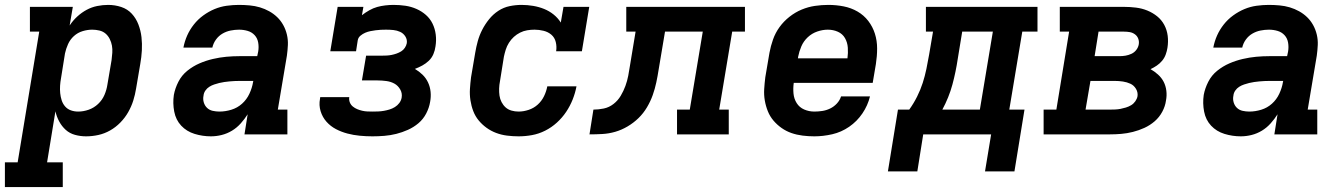

<svg xmlns="http://www.w3.org/2000/svg" viewBox="-60 -548 5480 783"><path d="M-40 215V114H12L100 -419H62V-520H237L224 -444Q237 -464 255 -480.5Q273 -497 293.5 -508Q314 -519 336.5 -523.5Q359 -528 381 -528Q409 -528 434.5 -519.5Q460 -511 477.5 -492Q495 -473 504.5 -448Q514 -423 517 -396.5Q520 -370 518.5 -342.5Q517 -315 512 -287L495 -187Q491 -162 483.5 -138Q476 -114 463 -91Q450 -68 431 -48.5Q412 -29 389 -16Q366 -3 341 2.5Q316 8 291 8Q268 8 246 2Q224 -4 208 -18.5Q192 -33 181.5 -52.5Q171 -72 166 -94L132 114H196V215ZM259 -93Q280 -93 301.5 -100.5Q323 -108 340 -124Q357 -140 366 -161Q375 -182 378 -203L395 -303Q397 -318 398 -333Q399 -348 396.5 -362Q394 -376 387.5 -389Q381 -402 370.5 -411Q360 -420 345.5 -423.5Q331 -427 316 -427Q297 -427 277 -421Q257 -415 241.5 -401Q226 -387 217.5 -368Q209 -349 205 -330L189 -230Q186 -214 185 -198.5Q184 -183 185.5 -168Q187 -153 191.5 -139Q196 -125 205.5 -114Q215 -103 229 -98Q243 -93 259 -93Z M800 8Q766 8 733.5 -2Q701 -12 679 -35.5Q657 -59 650.5 -93Q644 -127 649 -161Q654 -188 667.5 -214.5Q681 -241 704 -259.5Q727 -278 753.5 -289.5Q780 -301 808 -307.5Q836 -314 863 -316.5Q890 -319 918 -319H989L993 -338Q996 -356 993 -374Q990 -392 978.5 -404.5Q967 -417 950 -422Q933 -427 915 -427Q898 -427 880.5 -423.5Q863 -420 847.5 -411Q832 -402 821 -387Q810 -372 806 -354H688Q693 -380 703.5 -403.5Q714 -427 730.5 -448Q747 -469 769 -485Q791 -501 815 -511Q839 -521 864.5 -524.5Q890 -528 914 -528Q936 -528 958 -526Q980 -524 1000 -518Q1020 -512 1038 -502Q1056 -492 1070.5 -478Q1085 -464 1095 -446Q1105 -428 1110 -407Q1115 -386 1114 -364.5Q1113 -343 1110 -321L1073 -101H1112V0H937L950 -82Q938 -63 922 -45Q906 -27 886 -15Q866 -3 844 2.5Q822 8 800 8ZM835 -93Q859 -93 883.5 -100.5Q908 -108 927 -125Q946 -142 957 -165.5Q968 -189 972 -213L973 -218H918Q907 -218 896.5 -217.5Q886 -217 875.5 -216Q865 -215 854.5 -213.5Q844 -212 834 -209.5Q824 -207 813.5 -203.5Q803 -200 793.5 -194Q784 -188 777.5 -178.5Q771 -169 770 -158Q767 -144 771 -130.5Q775 -117 784.5 -108Q794 -99 807.5 -96Q821 -93 835 -93Z M1459 8Q1433 8 1407 5.5Q1381 3 1356.5 -3.5Q1332 -10 1310 -21.5Q1288 -33 1271.5 -51.5Q1255 -70 1247.5 -94.5Q1240 -119 1245 -145Q1245 -147 1245.5 -149Q1246 -151 1246 -152H1365Q1365 -152 1364.5 -151.5Q1364 -151 1364 -150Q1363 -139 1367 -129.5Q1371 -120 1379 -113.5Q1387 -107 1396.5 -103Q1406 -99 1416.5 -96.5Q1427 -94 1437.5 -93.5Q1448 -93 1459 -93Q1471 -93 1482.5 -93.5Q1494 -94 1505.5 -96Q1517 -98 1528.5 -101.5Q1540 -105 1550.5 -111.5Q1561 -118 1568.5 -128Q1576 -138 1578 -150Q1581 -168 1572 -183.5Q1563 -199 1548.5 -207Q1534 -215 1516 -217.5Q1498 -220 1480 -220H1416L1433 -321H1497Q1507 -321 1517 -321.5Q1527 -322 1537 -324Q1547 -326 1557 -329.5Q1567 -333 1576 -338.5Q1585 -344 1591 -353Q1597 -362 1599 -372Q1601 -387 1593 -399.5Q1585 -412 1572 -418Q1559 -424 1544.5 -425.5Q1530 -427 1514 -427Q1504 -427 1493 -426.5Q1482 -426 1471.5 -424.5Q1461 -423 1450.5 -421Q1440 -419 1429.5 -414.5Q1419 -410 1410 -402.5Q1401 -395 1399 -384L1392 -339H1287L1317 -520H1422L1416 -486Q1430 -497 1446 -506Q1462 -515 1478 -519.5Q1494 -524 1511.5 -526Q1529 -528 1545 -528Q1570 -528 1593.5 -524.5Q1617 -521 1638.5 -511.5Q1660 -502 1677 -487Q1694 -472 1704 -451.5Q1714 -431 1717 -407Q1720 -383 1716 -359Q1714 -343 1707.5 -327.5Q1701 -312 1689 -300.5Q1677 -289 1662.5 -281Q1648 -273 1632 -267Q1649 -257 1663 -243.5Q1677 -230 1685.5 -212Q1694 -194 1696 -173.5Q1698 -153 1694 -132Q1690 -108 1678 -85Q1666 -62 1646.5 -45.5Q1627 -29 1603.5 -18.5Q1580 -8 1556 -2Q1532 4 1507.5 6Q1483 8 1459 8Z M2055 8Q2031 8 2007.5 5Q1984 2 1963 -6Q1942 -14 1924 -27Q1906 -40 1892 -57Q1878 -74 1870 -95Q1862 -116 1858.5 -139Q1855 -162 1856.5 -185.5Q1858 -209 1861 -233L1878 -333Q1882 -357 1888.5 -380.5Q1895 -404 1906.5 -426.5Q1918 -449 1934.5 -469.5Q1951 -490 1972.5 -504Q1994 -518 2018.5 -523Q2043 -528 2067 -528Q2091 -528 2114.5 -524Q2138 -520 2159 -511.5Q2180 -503 2197.5 -489Q2215 -475 2227 -456L2238 -520H2343L2313 -339H2208Q2211 -358 2206.5 -376.5Q2202 -395 2188.5 -406.5Q2175 -418 2156.5 -422.5Q2138 -427 2120 -427Q2105 -427 2090 -424.5Q2075 -422 2061 -415Q2047 -408 2035.5 -397.5Q2024 -387 2015.5 -373.5Q2007 -360 2002.5 -345.5Q1998 -331 1995 -317L1979 -217Q1976 -202 1975.5 -187Q1975 -172 1977 -158Q1979 -144 1985.5 -131.5Q1992 -119 2002 -110Q2012 -101 2026 -97Q2040 -93 2055 -93Q2075 -93 2096 -100Q2117 -107 2133 -121.5Q2149 -136 2158.5 -155.5Q2168 -175 2172 -196H2291Q2286 -169 2275.5 -142.5Q2265 -116 2249 -92Q2233 -68 2211 -48Q2189 -28 2163 -15Q2137 -2 2109.5 3Q2082 8 2055 8Z M2344 0 2360 -101Q2381 -101 2402.5 -105.5Q2424 -110 2442 -124Q2460 -138 2471.5 -157.5Q2483 -177 2490.5 -197.5Q2498 -218 2502 -239Q2506 -260 2509 -280L2532 -419H2494V-520H2978V-419H2926L2873 -101H2912V0H2701V-101H2753L2806 -419H2652L2626 -264Q2622 -238 2616.5 -212Q2611 -186 2602 -160.5Q2593 -135 2578.5 -110.5Q2564 -86 2544 -66.5Q2524 -47 2499.5 -32.5Q2475 -18 2449 -10.5Q2423 -3 2396.5 -1.5Q2370 0 2344 0Z M3261 8Q3237 8 3213 5Q3189 2 3167.5 -5.5Q3146 -13 3127.5 -26Q3109 -39 3094.5 -56Q3080 -73 3071.5 -94Q3063 -115 3059 -138Q3055 -161 3056.5 -185Q3058 -209 3061 -233L3078 -333Q3083 -360 3092.5 -387Q3102 -414 3119 -437.5Q3136 -461 3159.5 -479.5Q3183 -498 3209.5 -509Q3236 -520 3263.5 -524Q3291 -528 3318 -528Q3350 -528 3380.5 -522Q3411 -516 3437 -501Q3463 -486 3481 -462.5Q3499 -439 3508 -410.5Q3517 -382 3517 -350.5Q3517 -319 3512 -287L3499 -210H3177Q3174 -188 3176 -166.5Q3178 -145 3189 -127.5Q3200 -110 3219.5 -101.5Q3239 -93 3261 -93Q3277 -93 3293.5 -95.5Q3310 -98 3325.5 -105.5Q3341 -113 3353 -126Q3365 -139 3370 -155H3488Q3479 -118 3457 -85.5Q3435 -53 3403 -31Q3371 -9 3334 -0.5Q3297 8 3261 8ZM3194 -310H3396Q3399 -332 3397.5 -353.5Q3396 -375 3386 -392.5Q3376 -410 3357 -418.5Q3338 -427 3316 -427Q3295 -427 3273 -419.5Q3251 -412 3234 -396Q3217 -380 3208 -359Q3199 -338 3195 -317Z M3561 151 3602 -101H3648Q3666 -126 3680 -154Q3694 -182 3703 -210Q3712 -238 3718 -267Q3724 -296 3729 -325L3745 -419H3716V-520H4171V-419H4109L4056 -101H4118L4077 151H3957L3982 0H3705L3681 151ZM3936 -101 3989 -419H3864L3846 -309Q3842 -282 3836.5 -255.5Q3831 -229 3824 -203Q3817 -177 3806.5 -151Q3796 -125 3783 -101Z M4196 0V-101H4248L4300 -419H4262V-520H4524Q4548 -520 4572.5 -517Q4597 -514 4619 -505Q4641 -496 4659 -481.5Q4677 -467 4688 -446.5Q4699 -426 4702 -402Q4705 -378 4701 -353Q4699 -340 4694 -326Q4689 -312 4679.5 -300.5Q4670 -289 4657.5 -280.5Q4645 -272 4632 -266Q4648 -257 4662.5 -244Q4677 -231 4685.5 -214.5Q4694 -198 4696.5 -178Q4699 -158 4695 -138Q4692 -115 4680 -92.5Q4668 -70 4649 -53.5Q4630 -37 4607 -26.5Q4584 -16 4560 -10Q4536 -4 4512.5 -2Q4489 0 4466 0ZM4404 -319H4506Q4518 -319 4530 -321Q4542 -323 4554 -328.5Q4566 -334 4574 -344.5Q4582 -355 4584 -367Q4586 -379 4582 -390Q4578 -401 4568.5 -408Q4559 -415 4547.5 -417Q4536 -419 4524 -419H4420ZM4367 -101H4466Q4477 -101 4488 -101.5Q4499 -102 4509.5 -104Q4520 -106 4531.5 -109.5Q4543 -113 4553 -119Q4563 -125 4570 -135Q4577 -145 4579 -156Q4581 -172 4572.5 -186Q4564 -200 4550 -206.5Q4536 -213 4519.5 -215.5Q4503 -218 4486 -218H4387Z M5000 8Q4966 8 4933.5 -2Q4901 -12 4879 -35.5Q4857 -59 4850.5 -93Q4844 -127 4849 -161Q4854 -188 4867.5 -214.5Q4881 -241 4904 -259.5Q4927 -278 4953.5 -289.5Q4980 -301 5008 -307.5Q5036 -314 5063 -316.5Q5090 -319 5118 -319H5189L5193 -338Q5196 -356 5193 -374Q5190 -392 5178.5 -404.5Q5167 -417 5150 -422Q5133 -427 5115 -427Q5098 -427 5080.5 -423.5Q5063 -420 5047.5 -411Q5032 -402 5021 -387Q5010 -372 5006 -354H4888Q4893 -380 4903.5 -403.5Q4914 -427 4930.5 -448Q4947 -469 4969 -485Q4991 -501 5015 -511Q5039 -521 5064.5 -524.5Q5090 -528 5114 -528Q5136 -528 5158 -526Q5180 -524 5200 -518Q5220 -512 5238 -502Q5256 -492 5270.5 -478Q5285 -464 5295 -446Q5305 -428 5310 -407Q5315 -386 5314 -364.5Q5313 -343 5310 -321L5273 -101H5312V0H5137L5150 -82Q5138 -63 5122 -45Q5106 -27 5086 -15Q5066 -3 5044 2.5Q5022 8 5000 8ZM5035 -93Q5059 -93 5083.5 -100.5Q5108 -108 5127 -125Q5146 -142 5157 -165.5Q5168 -189 5172 -213L5173 -218H5118Q5107 -218 5096.5 -217.5Q5086 -217 5075.5 -216Q5065 -215 5054.5 -213.5Q5044 -212 5034 -209.5Q5024 -207 5013.5 -203.5Q5003 -200 4993.5 -194Q4984 -188 4977.5 -178.5Q4971 -169 4970 -158Q4967 -144 4971 -130.5Q4975 -117 4984.5 -108Q4994 -99 5007.5 -96Q5021 -93 5035 -93Z"/></svg>

Font: Iosevka Etoile Oblique
Style: Bold
Weight: 700
Italic angle: -9°
Designer: Belleve Invis
Foundry: Belleve Invis
Version: Version 15.5.2; ttfautohint (v1.8.4)